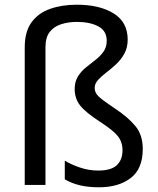

<svg xmlns="http://www.w3.org/2000/svg" viewBox="-20 -836 671 815"><path d="M522 -668Q522 -634 508 -608.5Q494 -583 473 -563.5Q452 -544 431 -528Q410 -512 396 -496.5Q382 -481 382 -463Q382 -450 388.5 -439Q395 -428 414 -413.5Q433 -399 470 -374Q524 -338 555 -300.5Q586 -263 586 -204Q586 -119 534.5 -80Q483 -41 400 -41Q353 -41 317 -50Q281 -59 255 -75V-154Q281 -138 319 -125Q357 -112 397 -112Q452 -112 476 -135Q500 -158 500 -198Q500 -234 479.5 -259Q459 -284 406 -318Q343 -359 320 -388.5Q297 -418 297 -458Q297 -489 310.5 -511Q324 -533 344.5 -549.5Q365 -566 385.5 -582Q406 -598 419.5 -617Q433 -636 433 -663Q433 -705 397.5 -724Q362 -743 306 -743Q271 -743 240.5 -733.5Q210 -724 191.5 -701Q173 -678 173 -635V-51H85V-635Q85 -702 114 -741.5Q143 -781 193 -798.5Q243 -816 306 -816Q403 -816 462.5 -779Q522 -742 522 -668Z"/></svg>

Font: Noto Sans Tamil UI
Style: Regular
Weight: 400
Designer: Jelle Bosma - Monotype Design Team
Foundry: Monotype Imaging Inc.
Version: Version 2.004; ttfautohint (v1.8.4.7-5d5b)